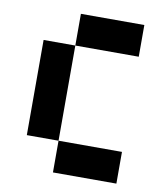

<svg xmlns="http://www.w3.org/2000/svg" viewBox="-78 -749 704 815"><g transform="rotate(10 273.5 -342.0)"><path d="M205.1 -546.9V-683.6H478.5V-546.9ZM205.1 0V-136.7H478.5V0ZM68.4 -546.9H205.1V-136.7H68.4Z"/></g></svg>

Font: DatCub
Style: Bold
Weight: 700
Designer: GGBot
Version: 1.00